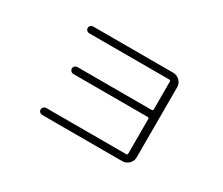

<svg xmlns="http://www.w3.org/2000/svg" viewBox="-97 -794 1194 1027"><g transform="rotate(30 500.0 -280.0)"><path d="M723 -50Q731 -50 731 -58V-272Q731 -280 723 -280H264Q255 -280 248.5 -286.5Q242 -293 242 -302Q242 -311 248.5 -317Q255 -323 264 -323H723Q731 -323 731 -332V-502Q731 -511 723 -511H229Q220 -511 213.5 -517Q207 -523 207 -532Q207 -541 213.5 -547Q220 -553 229 -553H723Q746 -553 763 -536.5Q780 -520 780 -497V-63Q780 -40 763 -23.5Q746 -7 723 -7H229Q220 -7 213.5 -13Q207 -19 207 -28Q207 -37 213.5 -43.5Q220 -50 229 -50Z"/></g></svg>

Font: Rounded Mplus 1c Light
Style: Regular
Weight: 300
Version: Version 1.059.20150529